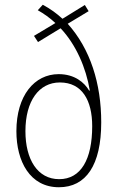

<svg xmlns="http://www.w3.org/2000/svg" viewBox="-20 -778 495 808"><path d="M160 -758 139 -735C164 -721 191 -702 213 -681L123 -627L140 -601L235 -659C300 -590 342 -493 358 -397H355C335 -431 294 -466 227 -466C125 -466 49 -376 49 -226C49 -99 106 10 228 10C342 10 406 -83 406 -263C406 -427 360 -572 265 -678L353 -731L337 -757L243 -699C219 -721 192 -741 160 -758ZM232 -431C326 -431 368 -355 368 -247C368 -108 321 -24 229 -24C138 -24 87 -107 87 -226C87 -353 144 -431 232 -431Z"/></svg>

Font: Noto Sans Ethiopic Condensed ExtraLight
Style: Regular
Weight: 200
Width: 3
Designer: Monotype Design Team
Foundry: Monotype Imaging Inc.
Version: Version 2.102